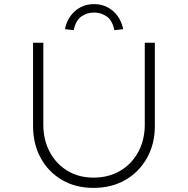

<svg xmlns="http://www.w3.org/2000/svg" viewBox="-20 -908 915 935"><path d="M435 7Q348 7 281.5 -32Q215 -71 178 -139Q141 -207 141 -295V-700H191V-301Q191 -226 222.5 -167.5Q254 -109 309 -76Q364 -43 435 -43Q509 -43 565 -76Q621 -109 653 -167.5Q685 -226 685 -301V-700H734V-294Q734 -207 696 -139Q658 -71 591 -32Q524 7 435 7ZM339 -761 296 -766Q304 -804 324 -831Q344 -858 373 -873Q402 -888 438 -888Q474 -888 503 -873Q532 -858 552 -831Q572 -804 580 -766L537 -761Q527 -809 499.5 -828Q472 -847 438 -847Q404 -847 376.5 -828Q349 -809 339 -761Z"/></svg>

Font: Lexend Exa ExtraLight
Style: Regular
Weight: 250
Designer: Bonnie Shaver-Troup, Thomas Jockin
Foundry: Lexend
Version: Version 1.007